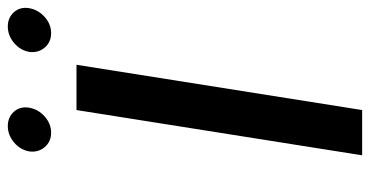

<svg xmlns="http://www.w3.org/2000/svg" viewBox="-248 -700 948 492"><g transform="rotate(-90 226.0 -454.0)"><path d="M339 -853Q343 -876 362 -892Q381 -908 404 -908Q427 -908 441 -892Q455 -876 451 -853Q447 -830 428.5 -813.5Q410 -797 387 -797Q364 -797 350 -813.5Q336 -830 339 -853ZM84 -853Q88 -876 107 -892Q126 -908 149 -908Q172 -908 186 -892Q200 -876 196 -853Q192 -830 173.5 -813.5Q155 -797 132 -797Q109 -797 95 -813.5Q81 -830 84 -853ZM74 0 190 -732H306L190 0Z"/></g></svg>

Font: Exo
Style: Demi Bold Italic
Weight: 600
Designer: Natanael Gama
Version: Version 1